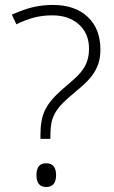

<svg xmlns="http://www.w3.org/2000/svg" viewBox="-20 -744 461 774"><path d="M143.1 -184.1V-202.1Q143.1 -262.2 161.4 -300.3Q179.7 -338.4 229 -381.8L273.4 -420.4Q308.6 -450.2 323.7 -479.5Q338.9 -508.8 338.9 -546.9Q338.9 -608.9 298.1 -645.5Q257.3 -682.1 190.9 -682.1Q152.3 -682.1 118.7 -673.6Q85 -665 45.9 -646L27.8 -685.1Q81.5 -708.5 117.9 -716.3Q154.3 -724.1 192.9 -724.1Q282.2 -724.1 333.5 -676Q384.8 -627.9 384.8 -543.9Q384.8 -510.7 376 -485.8Q367.2 -460.9 351.3 -439.7Q335.4 -418.5 313 -398.7Q290.5 -378.9 263.2 -356Q231.9 -329.6 215.1 -307.9Q198.2 -286.1 190.7 -262.2Q183.1 -238.3 183.1 -190.9V-184.1ZM127 -38.1Q127 -85.9 166 -85.9Q206.1 -85.9 206.1 -38.1Q206.1 9.8 166 9.8Q127 9.8 127 -38.1Z"/></svg>

Font: Zoram GWebM Light
Style: Regular
Weight: 300
Foundry: Ascender Corporation
Version: Version 1.000